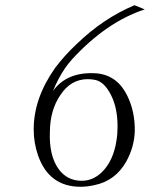

<svg xmlns="http://www.w3.org/2000/svg" viewBox="-20 -705 642 735"><path d="M495 -685 534 -669Q387 -621 255 -477Q240 -460 229 -444Q202 -404 183 -357Q238 -433 353 -424Q431 -415 468 -337Q497 -277 496 -203Q494 -142 463 -86Q421 -12 340 4Q313 10 289 10Q168 10 126 -109Q109 -157 109 -210Q109 -329 191 -445Q228 -494 272 -535Q375 -635 495 -685ZM426 -168Q430 -192 430 -221Q430 -292 405 -341Q380 -391 345 -399Q330 -402 316 -402Q251 -402 211 -341Q172 -284 171 -202Q167 -109 205 -57Q236 -15 288 -13Q333 -11 369 -45Q414 -88 426 -168Z"/></svg>

Font: GFS Gazis
Style: Regular
Weight: 400
Designer: George Matthiopoulos
Foundry: George Matthiopoulos
Version: Version 1.0